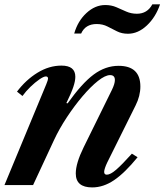

<svg xmlns="http://www.w3.org/2000/svg" viewBox="-28 -828 736 859"><path d="M384.5 10.5Q311 10.5 311 -52Q311 -97 346 -168.5L472.5 -425.5Q486 -453 486 -470Q486 -492 464.5 -492Q443 -492 410.2 -466Q377.5 -440 341 -397Q304.5 -354 270.8 -302.8Q237 -251.5 213.5 -201L120 0H-8L179 -451Q187 -471 187 -476Q187 -486 177 -486Q167.5 -486 148.2 -472.8Q129 -459.5 108.2 -439.5Q87.5 -419.5 72.5 -398.5L48 -418Q87.5 -470.5 139.5 -502.5Q191.5 -534.5 247 -534.5Q309 -534.5 309 -484.5Q309 -465.5 300 -438.8Q291 -412 269 -367L274.5 -365.5Q339 -456 391.5 -494.8Q444 -533.5 502.5 -533.5Q600 -533.5 600 -441Q600 -398.5 578.5 -356L452 -101.5Q445.5 -88 441.8 -76.8Q438 -65.5 438 -59Q438 -46.5 450 -46.5Q466 -46.5 492 -69Q518 -91.5 562 -140.5L587.5 -124.5Q530.5 -54.5 482.5 -22Q434.5 10.5 384.5 10.5ZM544.5 -677Q517 -677 495.5 -687.8Q474 -698.5 452.8 -709.5Q431.5 -720.5 404.5 -720.5Q354 -720.5 335 -678H304Q320 -734 358.8 -769.8Q397.5 -805.5 443 -805.5Q470 -805.5 492.5 -795.8Q515 -786 537 -776.2Q559 -766.5 584.5 -766.5Q631 -766.5 653.5 -808.5H688Q668.5 -751 629 -714Q589.5 -677 544.5 -677Z"/></svg>

Font: Libre Caslon Text SemiBold Italic
Style: Regular
Weight: 600
Italic angle: -22.583°
Designer: Pablo Impallari, Rodrigo Fuenzalida, Katja Schimmel
Foundry: Pablo Impallari, Rodrigo Fuenzalida
Version: Version 2.000